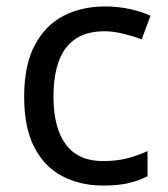

<svg xmlns="http://www.w3.org/2000/svg" viewBox="-20 -566 520 596"><path d="M300 10Q229 10 173.5 -19Q118 -48 86.5 -109Q55 -170 55 -265Q55 -364 88 -426Q121 -488 177.5 -517Q234 -546 306 -546Q347 -546 385 -537.5Q423 -529 447 -517L420 -444Q396 -453 364 -461Q332 -469 304 -469Q146 -469 146 -266Q146 -169 184.5 -117.5Q223 -66 299 -66Q343 -66 376.5 -75Q410 -84 438 -97V-19Q411 -5 378.5 2.5Q346 10 300 10Z"/></svg>

Font: Noto Sans Kaithi
Style: Regular
Weight: 400
Designer: Monotype Design Team
Foundry: Monotype Imaging Inc.
Version: Version 2.005; ttfautohint (v1.8.4.7-5d5b)